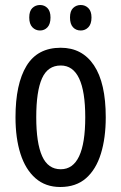

<svg xmlns="http://www.w3.org/2000/svg" viewBox="-20 -738 485 768"><path d="M403 -269Q403 -186 383.5 -123Q364 -60 324 -25Q284 10 221 10Q162 10 122 -25Q82 -60 62 -122.5Q42 -185 42 -269Q42 -402 86 -474.5Q130 -547 223 -547Q309 -547 356 -476.5Q403 -406 403 -269ZM125 -269Q125 -166 148.5 -113.5Q172 -61 223 -61Q321 -61 321 -269Q321 -476 223 -476Q171 -476 148 -424.5Q125 -373 125 -269ZM97 -668Q97 -694 109.5 -706Q122 -718 140 -718Q158 -718 170 -705.5Q182 -693 182 -668Q182 -642 170 -629Q158 -616 140 -616Q122 -616 109.5 -629Q97 -642 97 -668ZM260 -668Q260 -694 272.5 -706Q285 -718 303 -718Q321 -718 333.5 -705.5Q346 -693 346 -668Q346 -642 333.5 -629Q321 -616 303 -616Q284 -616 272 -629Q260 -642 260 -668Z"/></svg>

Font: Noto Sans ExtraCondensed
Style: Regular
Weight: 400
Width: 2
Designer: Monotype Design Team
Foundry: Monotype Imaging Inc.
Version: Version 2.013; ttfautohint (v1.8.4.7-5d5b)